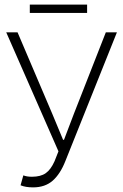

<svg xmlns="http://www.w3.org/2000/svg" viewBox="-20 -799 531 831"><path d="M123 12Q91 12 69 3L81 -40Q96 -34 118 -34Q156 -34 178 -49.5Q200 -65 216 -101L233 -144L7 -659H56L206 -307L253 -194H257L300 -307L438 -659H486L263 -102Q241 -46 208 -17Q175 12 123 12ZM109 -743V-779H357V-743Z"/></svg>

Font: Toshiba Sans Light
Style: Regular
Weight: 300
Designer: Paul D. Hunt
Foundry: Toshiba Corporation
Version: Version 2.020;PS 2.0;hotconv 1.0.86;makeotf.lib2.5.63406